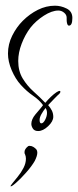

<svg xmlns="http://www.w3.org/2000/svg" viewBox="-20 -417 274 674"><path d="M114 43Q101 43 95.5 34.5Q90 26 90 18Q90 2 104 -15Q109 -21 118 -31.5Q127 -42 131 -48Q118 -66 96 -81Q74 -96 53 -119Q34 -140 21 -170.5Q8 -201 8 -229Q8 -262 23 -292Q38 -322 60 -344Q84 -368 113 -382.5Q142 -397 173 -397Q194 -397 214 -387Q234 -377 234 -354Q234 -327 222 -327Q217 -327 215 -337Q214 -342 214 -347.5Q214 -353 214 -355Q214 -365 205 -372.5Q196 -380 185 -380Q162 -380 134 -362Q106 -344 87 -320Q68 -295 56 -263.5Q44 -232 44 -203Q44 -167 60 -141Q76 -115 98.5 -95Q121 -75 139 -56Q148 -67 158.5 -77Q169 -87 178 -93Q186 -98 189 -98Q192 -98 192 -95Q192 -90 183 -83Q181 -81 171.5 -71.5Q162 -62 149 -48Q157 -39 162 -29Q167 -19 167 -7Q167 9 149 26Q131 43 114 43ZM125 16Q132 16 138.5 3.5Q145 -9 145 -21Q145 -27 143 -32Q141 -37 140 -38Q132 -28 125.5 -16.5Q119 -5 119 4Q119 16 125 16ZM17 237Q16 236 23.5 226.5Q31 217 42.5 203Q54 189 62.5 172.5Q71 156 71 140Q71 132 68 125Q66 123 66 117Q66 106 79 96Q81 95 84 95Q91 95 97.5 99Q104 103 108 108Q111 112 111 119Q111 130 102 148Q91 167 71.5 189Q52 211 36 225Q20 239 17 237Z"/></svg>

Font: Inspiration
Style: Regular
Weight: 400
Designer: Robert E. Leuschke
Foundry: Robert E. Leuschke
Version: Version 2.010; ttfautohint (v1.8.3)